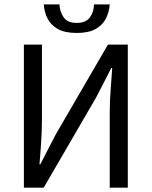

<svg xmlns="http://www.w3.org/2000/svg" viewBox="-20 -861 696 881"><path d="M89.6 0V-656.3H172.5V-316.6Q172.5 -265.1 169 -210.8Q165.6 -156.6 161.1 -107.3H165.1L235 -242.7L475.3 -656.3H566.4V0H483.5V-343.2Q483.5 -395.7 487.7 -447.8Q492 -499.9 494.8 -549H490.8L421 -413.6L180.6 0ZM332.1 -709.8Q276.5 -709.8 244.2 -728.6Q211.9 -747.3 197.3 -777.6Q182.8 -807.8 180.8 -840.9H252.7Q254.7 -806 272.5 -780.9Q290.2 -755.9 332.1 -755.9Q374 -755.9 392.2 -780.9Q410.5 -806 411.5 -840.9H483.4Q481.4 -807.8 466.9 -777.6Q452.3 -747.3 420 -728.6Q387.7 -709.8 332.1 -709.8Z"/></svg>

Font: Source Sans 3
Style: Regular
Weight: 200
Designer: Paul D. Hunt
Foundry: Adobe
Version: Version 3.046;hotconv 1.0.118;makeotfexe 2.5.65603